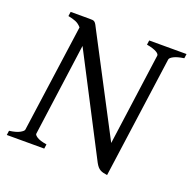

<svg xmlns="http://www.w3.org/2000/svg" viewBox="-114 -730 861 859"><g transform="rotate(20 316.0 -300.0)"><path d="M628.9 -594.2Q596.7 -589.4 580.3 -580.8Q564 -572.3 563 -564L482.9 15.1Q472.7 13.7 464.4 11.7Q456.1 9.8 449.2 5.9Q442.4 2 436.5 -4.6Q430.7 -11.2 424.8 -22L182.1 -490.2L122.1 -50.8Q120.6 -44.9 134.3 -35.6Q147.9 -26.4 181.2 -21L178.2 0H0L2.9 -21Q36.1 -25.4 52.5 -34.7Q68.8 -43.9 69.8 -50.8L141.1 -563.5Q128.4 -578.1 113.3 -584.2Q98.1 -590.3 77.1 -594.2L80.1 -615.2H167Q177.7 -615.2 183.8 -614.7Q189.9 -614.3 194.6 -610.6Q199.2 -606.9 203.4 -599.1Q207.5 -591.3 214.8 -577.1L451.2 -126L511.2 -564Q511.7 -566.9 508.8 -571Q505.9 -575.2 498.8 -579.3Q491.7 -583.5 480 -587.4Q468.3 -591.3 451.2 -594.2L454.1 -615.2H631.8Z"/></g></svg>

Font: Gentium Plus
Style: Italic
Weight: 400
Italic angle: -8°
Designer: J. Victor Gaultney, Annie Olsen, Iska Routamaa
Foundry: SIL International
Version: Version 1.510